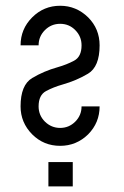

<svg xmlns="http://www.w3.org/2000/svg" viewBox="-20 -650 432 670"><path d="M148.9 -84.5H233.9V0.5H148.9ZM51.8 -491.7Q51.8 -548.8 92.3 -589.4Q132.8 -629.9 189.9 -629.9Q246.1 -629.9 287.6 -589.4Q327.6 -549.3 327.6 -491.7Q327.6 -417 287.1 -392.8Q246.6 -368.7 198.2 -355Q167 -346.2 140.9 -332.3Q114.7 -318.4 114.7 -278.8Q114.7 -247.6 136.7 -225.6Q159.2 -203.6 189.9 -203.6Q220.7 -203.6 242.7 -225.6Q264.6 -247.6 264.6 -278.8H327.6Q327.6 -221.7 287.6 -181.2Q246.6 -141.1 189.9 -141.1Q132.3 -141.1 92.3 -181.2Q51.8 -222.2 51.8 -278.8Q51.8 -353.5 92.3 -377.7Q132.8 -401.9 181.2 -415.5Q212.4 -424.3 238.5 -438.2Q264.6 -452.1 264.6 -491.7Q264.6 -522.9 242.7 -544.9Q221.2 -566.9 189.9 -566.9Q158.7 -566.9 136.7 -544.9Q114.7 -522.9 114.7 -491.7Z"/></svg>

Font: Fibel Sued LRS
Style: Regular
Weight: 400
Designer: Peter Wiegel
Foundry: Peter Wiegel
Version: Version 000.000